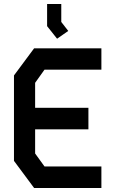

<svg xmlns="http://www.w3.org/2000/svg" viewBox="-20 -942 568 962"><path d="M151 0 50 -136V-564L151 -700H488V-593H203L156 -527V-402H423V-294H156V-173L203 -108H488V0ZM216 -811V-922H287V-832L322 -787L266 -748Z"/></svg>

Font: Turret Road ExtraBold
Style: Regular
Weight: 800
Designer: Noponies
Foundry: Noponies
Version: Version 1.001; ttfautohint (v1.8)